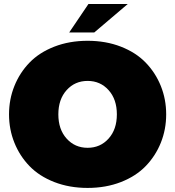

<svg xmlns="http://www.w3.org/2000/svg" viewBox="-20 -920 873 957"><path d="M325 -758.3 420.8 -900H616.7L450 -758.3ZM51.7 -208.8Q25 -275 25 -350Q25 -425 51.7 -491.2Q78.3 -557.5 127.1 -607.9Q175.8 -658.3 250.8 -687.5Q325.8 -716.7 416.7 -716.7Q507.5 -716.7 582.5 -687.5Q657.5 -658.3 706.2 -607.9Q755 -557.5 781.7 -491.2Q808.3 -425 808.3 -350Q808.3 -275 781.7 -208.8Q755 -142.5 706.2 -92.1Q657.5 -41.7 582.5 -12.5Q507.5 16.7 416.7 16.7Q325.8 16.7 250.8 -12.5Q175.8 -41.7 127.1 -92.1Q78.3 -142.5 51.7 -208.8ZM312.1 -470.8Q270.8 -425 270.8 -350Q270.8 -275 312.1 -229.2Q353.3 -183.3 416.7 -183.3Q480 -183.3 521.2 -229.2Q562.5 -275 562.5 -350Q562.5 -425 521.2 -470.8Q480 -516.7 416.7 -516.7Q353.3 -516.7 312.1 -470.8Z"/></svg>

Font: BoonTook
Style: Regular
Weight: 400
Designer: Sungsit Sawaiwan
Foundry: FontUni
Version: Version 3.0